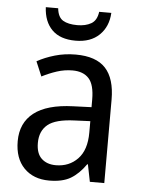

<svg xmlns="http://www.w3.org/2000/svg" viewBox="-53 -782 615 835"><g transform="rotate(5 254.0 -365.0)"><path d="M261 -546Q350 -546 391.5 -501Q433 -456 433 -364V0H370L355 -75H352Q322 -32 286.5 -11Q251 10 193 10Q124 10 83 -32Q42 -74 42 -149Q42 -229 98.5 -273Q155 -317 269 -321L349 -324V-357Q349 -422 324.5 -449Q300 -476 253 -476Q218 -476 184.5 -465Q151 -454 120 -438L93 -502Q127 -521 170 -533.5Q213 -546 261 -546ZM281 -260Q198 -257 164 -229Q130 -201 130 -149Q130 -103 153.5 -81Q177 -59 216 -59Q274 -59 311.5 -98Q349 -137 349 -213V-263ZM399 -740Q396 -680 358 -643Q320 -606 254 -606Q187 -606 151.5 -641.5Q116 -677 113 -740H167Q171 -701 193.5 -687.5Q216 -674 256 -674Q292 -674 316.5 -688Q341 -702 346 -740Z"/></g></svg>

Font: Noto Sans Sinhala SemiCondensed
Style: Regular
Weight: 400
Width: 4
Designer: Jelle Bosma - Monotype Design Team
Foundry: Monotype Imaging Inc.
Version: Version 2.006; ttfautohint (v1.8.4.7-5d5b)